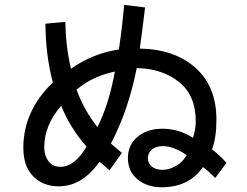

<svg xmlns="http://www.w3.org/2000/svg" viewBox="-20 -791 1040 807"><path d="M601.6 -127Q601.6 -104.5 618.2 -90.8Q634.8 -77.1 663.1 -77.1Q689.5 -77.1 718.3 -92.8Q747.1 -108.4 764.6 -138.7Q710 -176.8 665 -176.8Q635.7 -176.8 618.7 -162.6Q601.6 -148.4 601.6 -127ZM301.8 -414.1Q333 -328.1 389.6 -256.8Q437.5 -351.6 462.9 -490.2Q368.2 -470.7 301.8 -414.1ZM166 -173.8Q166 -136.7 184.1 -113.3Q202.1 -89.8 233.4 -89.8Q293.9 -89.8 343.8 -174.8Q273.4 -254.9 237.3 -346.7Q166 -263.7 166 -173.8ZM170.9 -691.4 254.9 -699.2Q255.9 -596.7 278.3 -502Q369.1 -566.4 479.5 -583Q492.2 -665 502 -770.5L589.8 -759.8Q575.2 -637.7 567.4 -586.9Q714.8 -584 802.2 -505.4Q889.6 -426.8 889.6 -289.1Q889.6 -210.9 871.1 -163.1Q908.2 -134.8 931.6 -106.4L884.8 -43Q855.5 -72.3 833 -88.9Q774.4 -3.9 659.2 -3.9Q598.6 -3.9 558.1 -37.1Q517.6 -70.3 517.6 -127Q517.6 -182.6 558.6 -216.3Q599.6 -250 662.1 -250Q731.4 -250 791 -211.9Q802.7 -247.1 802.7 -281.2Q802.7 -390.6 731.9 -446.8Q661.1 -502.9 554.7 -504.9Q519.5 -327.1 446.3 -187.5L492.2 -148.4L440.4 -75.2L398.4 -111.3Q325.2 -7.8 227.5 -7.8Q161.1 -7.8 119.6 -49.8Q78.1 -91.8 78.1 -169.9Q78.1 -325.2 202.1 -444.3Q171.9 -557.6 170.9 -691.4Z"/></svg>

Font: Gothic A1 Medium
Style: Regular
Weight: 500
Designer: HanYang I&C Co.,Ltd.
Foundry: HanYang I&C Co.,Ltd.
Version: Version 2.50